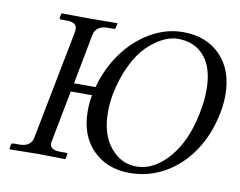

<svg xmlns="http://www.w3.org/2000/svg" viewBox="-74 -758 1086 869"><g transform="rotate(10 469.0 -323.0)"><path d="M683 -624Q650 -624 614.5 -606.5Q579 -589 544 -555Q509 -521 480 -461.5Q451 -402 436 -327Q428 -287 428 -243Q428 -141 477 -81.5Q526 -22 597 -22Q677 -22 745 -100.5Q813 -179 838 -310Q850 -368 850 -417Q850 -518 805.5 -571Q761 -624 683 -624ZM930 -329Q911 -229 860.5 -152Q810 -75 735 -31.5Q660 12 572 12Q467 12 402 -54Q337 -120 337 -232Q337 -272 344 -305H246L201 -71Q199 -63 199 -58Q199 -28 247 -28H273Q282 -28 280 -20L276 -1L274 1Q188 -1 148 -1L20 1L18 -1L21 -20Q23 -28 31 -28H57Q112 -28 120 -71L218 -574Q219 -579 219 -587Q219 -618 172 -618H146Q137 -618 139 -626L143 -645L145 -646Q231 -645 271 -645L399 -646L401 -645L397 -626Q395 -618 388 -618H362Q307 -618 298 -574L254 -344H353Q377 -433 429 -504.5Q481 -576 552.5 -617Q624 -658 701 -658Q809 -658 873.5 -591Q938 -524 938 -411Q938 -368 930 -329Z"/></g></svg>

Font: Linux Libertine O
Style: Italic
Weight: 400
Italic angle: -12°
Designer: Philipp H. Poll
Foundry: Philipp H. Poll
Version: Version 5.1.6